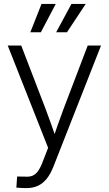

<svg xmlns="http://www.w3.org/2000/svg" viewBox="-20 -755 555 980"><path d="M63.5 202.6 67.4 146 106.4 146.5Q128.4 148.4 144 142.6Q159.7 136.7 172.4 120.4Q185.1 104 196.3 74.7L225.6 -0.5L19.5 -522.5H88.4L211.9 -201.2Q227.1 -161.6 240.7 -122.6Q254.4 -83.5 268.1 -44.4H249.5Q262.7 -83.5 276.6 -122.6Q290.5 -161.6 305.2 -201.2L427.7 -522.5H495.6L252.4 96.2Q237.8 133.3 218.3 157.5Q198.7 181.6 173.3 193.4Q147.9 205.1 114.7 205.1Q100.6 205.1 88.1 204.3Q75.7 203.6 63.5 202.6ZM188.5 -590.3H134.8L191.9 -734.9H264.6ZM321.8 -590.3H266.6L344.7 -734.9H417.5Z"/></svg>

Font: Inter 28pt Light
Style: Regular
Weight: 300
Designer: Rasmus Andersson
Foundry: rsms
Version: Version 4.001;git-66647c0bb